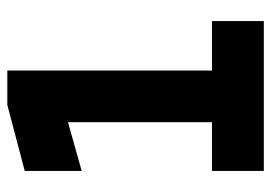

<svg xmlns="http://www.w3.org/2000/svg" viewBox="-128 -612 740 524"><g transform="rotate(-90 242.0 -350.0)"><path d="M37.5 0V-141.5H170.5V-534.5L37.5 -497V-652.5L217.5 -700H311.5V-141.5H446.5V0ZM108 -71H375H241.5V-630.5L101 -591L241.5 -630.5V-71H108Z"/></g></svg>

Font: Tourney Black
Style: Regular
Weight: 900
Version: Version 1.015